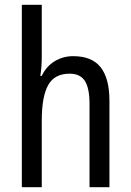

<svg xmlns="http://www.w3.org/2000/svg" viewBox="-20 -780 545 800"><path d="M154 -543Q154 -500 148 -464H154Q173 -504 208 -525Q243 -546 285 -546Q363 -546 399.5 -499.5Q436 -453 436 -360V0H353V-347Q353 -413 333.5 -443Q314 -473 270 -473Q207 -473 180.5 -425Q154 -377 154 -278V0H71V-760H154Z"/></svg>

Font: Noto Sans Thai Looped Condensed
Style: Regular
Weight: 400
Width: 3
Designer: Sasikarn Vongin, Ben Mitchell
Foundry: The Fontpad Ltd
Version: Version 1.001; ttfautohint (v1.8.4.7-5d5b)